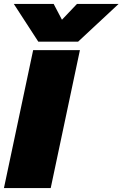

<svg xmlns="http://www.w3.org/2000/svg" viewBox="-39 -953 621 973"><path d="M31 -933H233L275 -853L351 -933H562L357 -742H155ZM129 -699H366L218 0H-19Z"/></svg>

Font: Prompt Black
Style: Italic
Weight: 900
Italic angle: -12°
Designer: Katatrad Team
Foundry: CadsonDemak
Version: Version 1.001